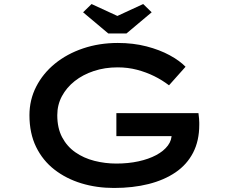

<svg xmlns="http://www.w3.org/2000/svg" viewBox="-20 -922 1127 952"><path d="M545 10Q459 10 383.5 -13Q308 -36 250 -81Q192 -126 159 -193.5Q126 -261 126 -351Q126 -427 159.5 -492.5Q193 -558 252.5 -606.5Q312 -655 392 -682Q472 -709 564 -709Q641 -709 706.5 -692Q772 -675 821.5 -648Q871 -621 900 -591L818 -499Q784 -525 744.5 -544.5Q705 -564 659.5 -576Q614 -588 563 -588Q500 -588 445.5 -570Q391 -552 350.5 -520Q310 -488 287 -445Q264 -402 264 -351Q264 -287 288 -241.5Q312 -196 353.5 -167Q395 -138 448 -124.5Q501 -111 557 -111Q616 -111 666.5 -122Q717 -133 754.5 -153Q792 -173 812.5 -200.5Q833 -228 831 -261L830 -276L849 -247H557V-361H964Q966 -346 967 -334Q968 -322 968 -314.5Q968 -307 968 -303Q968 -224 937.5 -165Q907 -106 850.5 -67.5Q794 -29 716.5 -9.5Q639 10 545 10ZM517 -756 392 -861 434 -902 577 -836H547L690 -902L732 -861L607 -756Z"/></svg>

Font: Lexend Zetta Medium
Style: Regular
Weight: 500
Designer: Bonnie Shaver-Troup, Thomas Jockin
Foundry: Lexend
Version: Version 1.007